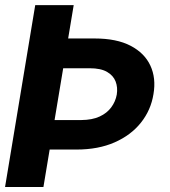

<svg xmlns="http://www.w3.org/2000/svg" viewBox="-20 -748 678 768"><path d="M120.9 -727.5H274.8L153.7 0H0.2ZM169.3 -594.1H358.6Q446.5 -594.1 502.4 -564.9Q558.3 -535.7 581.5 -485.6Q604.8 -435.4 593.9 -371.7Q583.7 -307.6 543.8 -257.5Q503.9 -207.3 438.6 -178.6Q373.3 -149.8 285.9 -149.8H96.7L115.8 -267.8H305.1Q348.9 -268.1 378.6 -281.9Q408.2 -295.7 425.1 -318.8Q442.1 -341.9 447.1 -369.7Q451.6 -398.3 442.4 -422.2Q433.2 -446 408.1 -460.5Q382.9 -475 338.9 -475H150.2Z"/></svg>

Font: Inter Tight
Style: Italic
Weight: 400
Italic angle: -9.39999°
Designer: Rasmus Andersson
Foundry: rsms
Version: Version 3.002